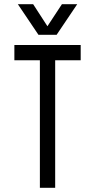

<svg xmlns="http://www.w3.org/2000/svg" viewBox="-20 -899 455 919"><path d="M366.2 -683.6Q366.2 -665 366.2 -610.4Q335.9 -610.4 244.1 -610.4Q244.1 -458 244.1 0Q225.6 0 170.9 0Q170.9 -152.3 170.9 -610.4Q140.6 -610.4 48.8 -610.4Q48.8 -628.9 48.8 -683.6Q127.9 -683.6 366.2 -683.6ZM138.7 -878.9Q156.2 -852.5 207 -773.4Q224.6 -799.8 276.4 -878.9Q294.9 -878.9 349.6 -878.9Q325.2 -842.8 251 -732.4Q229.5 -732.4 164.1 -732.4Q138.7 -769.5 65.4 -878.9Q84 -878.9 138.7 -878.9Z"/></svg>

Font: ZAANS 2018
Style: Regular
Weight: 400
Designer: Counter Creatives
Version: Version 1.0 - 24-01-18